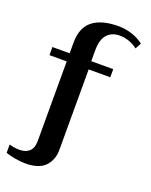

<svg xmlns="http://www.w3.org/2000/svg" viewBox="-163 -797 840 1068"><g transform="rotate(20 257.0 -262.5)"><path d="M5 165V116Q37 125 67 125Q103 125 124 105Q145 85 145 45V-427H43V-475H145V-538Q145 -627 197.5 -668.5Q250 -710 350 -710Q390 -710 429.5 -697.5Q469 -685 499 -661L480 -626Q432 -663 373 -663Q328 -663 300.5 -633.5Q273 -604 273 -539V-475H403V-427H275V50Q275 108 239 146.5Q203 185 122 185Q97 185 63 179.5Q29 174 5 165Z"/></g></svg>

Font: Trirong SemiBold
Style: Regular
Weight: 600
Designer: Katatrad Team
Foundry: CadsonDemak
Version: Version 1.000